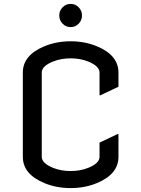

<svg xmlns="http://www.w3.org/2000/svg" viewBox="-20 -960 728 990"><path d="M590.8 -268.6V-151.4Q590.8 -62 480 -16.1Q418 9.8 344.2 9.8Q270.5 9.8 208.5 -16.1Q97.7 -62 97.7 -151.4V-585.9Q97.7 -675.3 208.5 -721.2Q270.5 -747.1 344.2 -747.1Q418 -747.1 480 -721.2Q590.8 -675.3 590.8 -585.9V-512.7L498 -468.8H493.2V-585.9Q493.2 -619.1 434.1 -643.1Q393.1 -659.2 344.2 -659.2Q295.4 -659.2 254.4 -643.1Q195.3 -619.6 195.3 -585.9V-151.4Q195.3 -118.2 254.4 -94.2Q295.4 -78.1 344.2 -78.1Q393.1 -78.1 434.1 -94.2Q493.2 -117.7 493.2 -151.4V-224.6L585.9 -268.6ZM302.7 -837.9Q285.6 -855.5 285.6 -880.1Q285.6 -904.8 302.7 -922.4Q319.8 -939.9 344.2 -939.9Q368.7 -939.9 385.7 -922.4Q402.8 -904.8 402.8 -880.1Q402.8 -855.5 385.7 -837.9Q368.7 -820.3 344.2 -820.3Q319.8 -820.3 302.7 -837.9Z"/></svg>

Font: Nova Flat
Style: Book
Weight: 400
Version: Version 2.000